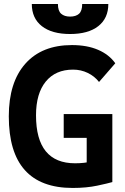

<svg xmlns="http://www.w3.org/2000/svg" viewBox="-20 -928 626 958"><path d="M342.8 9.8Q183.3 9.8 103.6 -79.6Q23.9 -168.9 23.9 -347.7Q23.9 -517.1 106.4 -610.1Q189 -703.1 338.9 -703.1Q414.6 -703.1 469.5 -679.4Q524.4 -655.8 555.2 -612.3L474.1 -519Q451.7 -547.9 417.7 -564.2Q383.8 -580.6 344.7 -580.6Q257 -580.6 208.3 -521Q159.7 -461.4 159.7 -352.5Q159.7 -232.9 208.6 -173.1Q257.5 -113.3 354.5 -113.3Q400.9 -113.3 436.3 -122.3Q471.7 -131.3 494.1 -137.7L540.5 -19.5Q519.1 -13.2 465.4 -1.7Q411.6 9.8 342.8 9.8ZM412.6 -19.5V-358.9H540.5V-19.5ZM297.9 -240.2V-358.9H537.6V-240.2ZM329.6 -758.3Q238.8 -758.3 188.7 -797.6Q138.7 -836.9 138.7 -908.2H269Q269 -873.5 285.2 -859.4Q301.3 -845.2 329.8 -845.2Q358.6 -845.2 374.4 -859.4Q390.1 -873.5 390.1 -908.2H520.5Q520.5 -836.9 470.5 -797.6Q420.5 -758.3 329.6 -758.3Z"/></svg>

Font: Cascadia Mono
Style: Regular
Weight: 400
Monospace: yes
Designer: Aaron Bell
Foundry: Saja Typeworks
Version: Version 2404.023